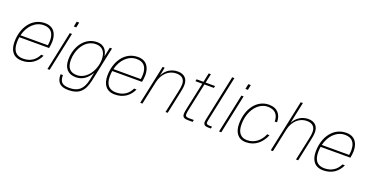

<svg xmlns="http://www.w3.org/2000/svg" viewBox="-35 -1504 4716 2460"><g transform="rotate(20 2323.5 -274.0)"><path d="M214 12C332 12 412 -49 456 -143L423 -145C387 -69 320 -18 220 -18C126 -18 76 -71 76 -187C76 -212 78 -237 82 -260H488C494 -289 499 -324 499 -354C499 -461 450 -542 332 -542C154 -542 44 -379 44 -183C44 -68 95 12 214 12ZM326 -512C424 -512 467 -452 467 -354C467 -333 465 -311 461 -288H88C119 -419 212 -512 326 -512Z M691 -628H725L739 -698H705ZM560 0H590L702 -530H672Z M903 162C1041 162 1114 100 1147 -55L1248 -530H1218L1191 -402C1181 -482 1136 -542 1044 -542C874 -542 770 -382 770 -206C770 -94 825 -25 935 -25C1029 -25 1091 -77 1139 -159L1118 -57C1090 77 1025 132 907 132C809 132 773 100 773 4L741 6C741 120 797 162 903 162ZM939 -55C849 -55 802 -106 802 -212C802 -344 882 -512 1038 -512C1130 -512 1173 -448 1173 -354C1173 -208 1077 -55 939 -55Z M1481 12C1599 12 1679 -49 1723 -143L1690 -145C1654 -69 1587 -18 1487 -18C1393 -18 1343 -71 1343 -187C1343 -212 1345 -237 1349 -260H1755C1761 -289 1766 -324 1766 -354C1766 -461 1717 -542 1599 -542C1421 -542 1311 -379 1311 -183C1311 -68 1362 12 1481 12ZM1593 -512C1691 -512 1734 -452 1734 -354C1734 -333 1732 -311 1728 -288H1355C1386 -419 1479 -512 1593 -512Z M1825 0H1855L1923 -317C1947 -431 2029 -512 2133 -512C2219 -512 2249 -466 2249 -408C2249 -368 2243 -340 2235 -302L2170 0H2200L2263 -298C2271 -336 2279 -370 2279 -412C2279 -485 2238 -542 2143 -542C2059 -542 1981 -498 1943 -413L1966 -530H1938Z M2475 0H2540L2546 -28H2479C2442 -28 2429 -42 2429 -62C2429 -85 2435 -114 2443 -150L2518 -502H2647L2653 -530H2524L2551 -654H2521L2495 -530H2401L2395 -502H2489L2413 -148C2406 -114 2399 -84 2399 -56C2399 -17 2423 0 2475 0Z M2751 0H2789L2794 -28H2757C2725 -28 2715 -40 2715 -56C2715 -71 2721 -94 2727 -124L2851 -710H2821L2699 -132C2692 -100 2685 -69 2685 -52C2685 -18 2705 0 2751 0Z M3031 -628H3065L3079 -698H3045ZM2900 0H2930L3042 -530H3012Z M3268 12C3392 12 3478 -65 3524 -175L3493 -178C3451 -78 3372 -18 3274 -18C3189 -18 3139 -72 3139 -184C3139 -374 3250 -512 3380 -512C3478 -512 3527 -457 3527 -363L3558 -365C3558 -465 3506 -542 3386 -542C3224 -542 3107 -390 3107 -180C3107 -69 3157 12 3268 12Z M3605 0H3635L3702 -317C3726 -431 3808 -512 3912 -512C3998 -512 4028 -464 4028 -406C4028 -366 4022 -340 4014 -302L3949 0H3979L4042 -298C4050 -336 4058 -370 4058 -410C4058 -485 4017 -542 3922 -542C3843 -542 3765 -499 3723 -417L3785 -710H3755Z M4322 12C4440 12 4520 -49 4564 -143L4531 -145C4495 -69 4428 -18 4328 -18C4234 -18 4184 -71 4184 -187C4184 -212 4186 -237 4190 -260H4596C4602 -289 4607 -324 4607 -354C4607 -461 4558 -542 4440 -542C4262 -542 4152 -379 4152 -183C4152 -68 4203 12 4322 12ZM4434 -512C4532 -512 4575 -452 4575 -354C4575 -333 4573 -311 4569 -288H4196C4227 -419 4320 -512 4434 -512Z"/></g></svg>

Font: Geist Thin
Style: Italic
Weight: 100
Italic angle: -12°
Designer: Basement.studio, Andrés Briganti, Mateo Zaragoza
Foundry: Basement.studio, Vercel, Andrés Briganti, Guido Ferreyra, Mateo Zaragoza
Version: Version 1.500